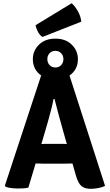

<svg xmlns="http://www.w3.org/2000/svg" viewBox="-20 -1150 674 1178"><path d="M240.5 -146Q232.5 -146 220.5 -146.5Q208.5 -147 198.5 -147L154 1Q140 4.5 123.5 5.5Q107 6.5 89.5 6.5Q71.5 6.5 50.2 4Q29 1.5 15.5 -3.5L10 -11.5L232.5 -687Q181.5 -723 181.5 -787Q181.5 -839 219.2 -876Q257 -913 320 -913Q382.5 -913 420.2 -876Q458 -839 458 -787Q458 -723 406.5 -686.5L624.5 -10Q608.5 -1 583.5 3.8Q558.5 8.5 536.5 8.5Q500.5 8.5 480 -8.2Q459.5 -25 445.5 -74L424.5 -147Q414 -147 402 -146.5Q390 -146 382 -146ZM270.5 -787Q270.5 -765.5 284 -750.8Q297.5 -736 320 -736Q342 -736 355.5 -750.8Q369 -765.5 369 -787Q369 -808.5 355.5 -823.2Q342 -838 320 -838Q297.5 -838 284 -823.2Q270.5 -808.5 270.5 -787ZM261 -358.5 234 -266.5Q244 -267 255.8 -267.2Q267.5 -267.5 275.5 -267.5H352Q359.5 -267.5 370 -267.2Q380.5 -267 390 -266.5L369 -340.5Q357 -382.5 341.8 -438.5Q326.5 -494.5 314.5 -542.5H308.5Q303.5 -515.5 295.2 -482.5Q287 -449.5 277.8 -417Q268.5 -384.5 261 -358.5ZM419.5 -1130Q437.5 -1116 456.8 -1082.8Q476 -1049.5 478.5 -1017L241 -923.5Q225 -932 213.2 -954Q201.5 -976 198.5 -995.5Z"/></svg>

Font: Signika Negative SC
Style: Bold
Weight: 700
Designer: Anna Giedryś
Foundry: Anna Giedryś
Version: Version 2.000; ttfautohint (v1.8.3) -l 8 -r 50 -G 200 -x 9 -